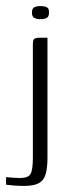

<svg xmlns="http://www.w3.org/2000/svg" viewBox="-37 -523 239 631"><path d="M42 88Q23 88 6.5 86.5Q-10 85 -17 84V59Q-11 60 3.5 61Q18 62 28 62Q56 62 63.5 48.5Q71 35 71 -5V-376Q71 -385 72.5 -390Q74 -395 78.5 -397Q83 -399 92 -399H119V-5Q119 29 113 49.5Q107 70 90.5 79Q74 88 42 88ZM96 -460Q84 -460 76 -464Q68 -468 68 -481Q68 -495 75.5 -499Q83 -503 96 -503Q109 -503 117 -499Q125 -495 124 -481Q124 -468 116.5 -464Q109 -460 96 -460Z"/></svg>

Font: Genos Thin Light
Style: Regular
Weight: 300
Version: Version 1.010